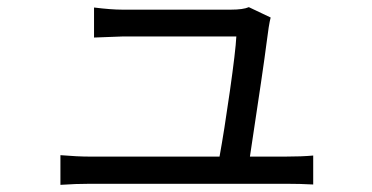

<svg xmlns="http://www.w3.org/2000/svg" viewBox="-20 -525 1040 537"><path d="M737 -476Q732 -458 725 -401Q718 -344 679 -87H777Q824 -87 856 -90V-9Q820 -11 780 -11H232Q192 -11 149 -8V-91Q197 -87 232 -87H594Q607 -158 623 -270.5Q639 -383 641 -423H323Q318 -423 243 -420V-504Q291 -498 322 -498H626Q660 -498 676 -505Z"/></svg>

Font: Swei Fan Sans CJK TC
Style: Regular
Weight: 400
Version: Version 2.130